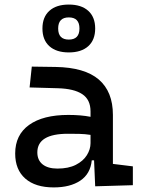

<svg xmlns="http://www.w3.org/2000/svg" viewBox="-20 -816 626 846"><path d="M399.4 4.9 394.5 -109.4H384.3Q378.4 -49.8 333.7 -20Q289.1 9.8 216.8 9.8Q135.7 9.8 91.3 -29.3Q46.9 -68.4 46.9 -139.6Q46.9 -221.7 108.2 -265.6Q169.4 -309.6 281.2 -309.6Q336.9 -309.6 378.9 -301.3V-325.2Q378.9 -377 342.5 -401.1Q306.2 -425.3 234.4 -427.2L110.4 -430.7L120.1 -522.5L224.6 -521Q353 -519 415.3 -465.6Q477.5 -412.1 477.5 -309.6V-93.8L565.4 -83V0ZM378.9 -221.7Q354 -225.6 329.3 -226.1Q304.7 -226.6 279.3 -226.6Q144.5 -226.6 144.5 -144.5Q144.5 -110.4 167.7 -91.8Q190.9 -73.2 233.4 -73.2Q281.7 -73.2 314.2 -89.8Q346.7 -106.4 362.8 -132.3Q378.9 -158.2 378.9 -185.5ZM283.2 -585Q228 -585 197.5 -612.5Q167 -640.1 167 -690.4Q167 -740.7 197.5 -768.3Q228 -795.9 283.2 -795.9Q338.4 -795.9 368.9 -768.3Q399.4 -740.7 399.4 -690.4Q399.4 -640.1 368.9 -612.5Q338.4 -585 283.2 -585ZM283.2 -641.6Q330.1 -641.6 330.1 -690.4Q330.1 -739.3 283.2 -739.3Q236.3 -739.3 236.3 -690.4Q236.3 -641.6 283.2 -641.6Z"/></svg>

Font: CaskaydiaMono NF
Style: Regular
Weight: 400
Designer: Aaron Bell
Foundry: Saja Typeworks
Version: Version 2111.001; ttfautohint (v1.8.4);Nerd Fonts 3.1.1